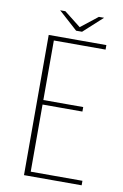

<svg xmlns="http://www.w3.org/2000/svg" viewBox="-81 -749 511 797"><g transform="rotate(10 174.0 -350.5)"><path d="M78 0V-591H321V-572H103V-321H271V-302H103V-19H321V0ZM187 -628 107 -700H129L199 -645L270 -701H292L212 -628Z"/></g></svg>

Font: Alumni Sans SC Thin
Style: Regular
Weight: 100
Designer: Robert E. Leuschke
Foundry: Robert E. Leuschke
Version: Version 1.018